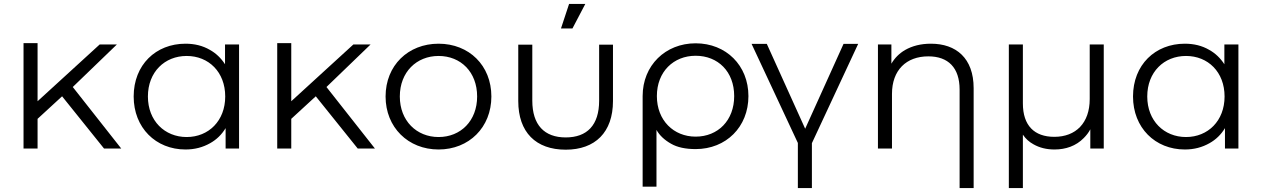

<svg xmlns="http://www.w3.org/2000/svg" viewBox="-20 -751 6377 971"><path d="M593 0 348 -311 571 -526H484L170 -239V-533H99V0H170V-150L294 -264L506 0Z M918 5C965 5 1006 -6 1043 -27C1075 -45 1101 -70 1121 -103V0H1189V-526H1118V-426C1098 -457 1072 -482 1041 -499C1005 -520 964 -530 918 -530C768 -530 656 -423 656 -263C656 -105 768 5 918 5ZM924 -58C813 -58 728 -140 728 -263C728 -387 813 -468 924 -468C1035 -468 1119 -387 1119 -263C1119 -140 1035 -58 924 -58Z M1876 0 1631 -311 1854 -526H1767L1453 -239V-533H1382V0H1453V-150L1577 -264L1789 0Z M2198 5C2352 5 2465 -107 2465 -263C2465 -420 2352 -530 2198 -530C2044 -530 1930 -420 1930 -263C1930 -107 2044 5 2198 5ZM2198 -58C2087 -58 2002 -140 2002 -263C2002 -387 2087 -468 2198 -468C2310 -468 2393 -387 2393 -263C2393 -140 2310 -58 2198 -58Z M2875 -607 2940 -731H2858L2817 -607ZM2841 6C2990 6 3080 -82 3080 -240V-525H3010V-242C3010 -118 2949 -56 2841 -56C2733 -56 2672 -119 2672 -242V-525H2601V-240C2601 -82 2690 6 2841 6Z M3498 3C3652 3 3765 -109 3765 -265C3765 -420 3652 -532 3498 -532C3345 -532 3230 -420 3230 -265V193H3300V-94C3315 -67 3340 -43 3374 -24C3405 -6 3447 3 3498 3ZM3498 -60C3387 -60 3302 -142 3302 -265C3302 -389 3387 -469 3498 -469C3611 -469 3693 -389 3693 -265C3693 -142 3611 -60 3498 -60Z M4086 200V-27L4320 -529H4246L4052 -100L3858 -529H3781L4015 -28V200Z M4688 -530C4637 -530 4594 -519 4557 -498C4528 -481 4505 -458 4488 -429V-526H4420V0H4491V-276C4491 -396 4563 -466 4675 -466C4775 -466 4833 -409 4833 -298V200H4904V-305C4904 -457 4815 -530 4688 -530Z M5153 200V-70C5167 -49 5185 -33 5207 -21C5237 -4 5272 5 5313 5C5370 5 5422 -13 5461 -53C5474 -66 5485 -80 5494 -97V0H5562V-526H5491V-250C5491 -129 5421 -59 5312 -59C5211 -59 5153 -116 5153 -228V-526H5082V200Z M5972 5C6019 5 6060 -6 6097 -27C6129 -45 6155 -70 6175 -103V0H6243V-526H6172V-426C6152 -457 6126 -482 6095 -499C6059 -520 6018 -530 5972 -530C5822 -530 5710 -423 5710 -263C5710 -105 5822 5 5972 5ZM5978 -58C5867 -58 5782 -140 5782 -263C5782 -387 5867 -468 5978 -468C6089 -468 6173 -387 6173 -263C6173 -140 6089 -58 5978 -58Z"/></svg>

Font: Montserrat Z
Style: Regular
Weight: 400
Designer: Julieta Ulanovsky
Foundry: Julieta Ulanovsky
Version: Version 8.000